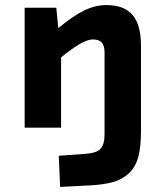

<svg xmlns="http://www.w3.org/2000/svg" viewBox="-20 -508 654 764"><path d="M204.1 -477.1 211.9 -396Q271.5 -445.3 315.4 -466.6Q359.4 -487.8 403.8 -487.8Q474.6 -487.8 507.8 -448Q541 -408.2 541 -327.1V14.2Q541 76.2 530.5 115.7Q520 155.3 494.4 180.2Q468.8 205.1 430.9 216.1Q393.1 227.1 333 230L219.2 235.8L213.9 111.8L321.8 104Q363.8 101.1 379.9 84Q396 66.9 396 26.9V-299.8Q396 -326.2 385 -338.6Q374 -351.1 349.1 -351.1Q310.1 -351.1 223.1 -279.8V0H78.1V-477.1Z"/></svg>

Font: IntelOne Mono Bold
Style: Regular
Weight: 700
Designer: Fred Shallcrass
Foundry: Frere-Jones Type LLC
Version: Version 1.200;hotconv 1.1.0;makeotfexe 2.6.0;FJTRelease1.2